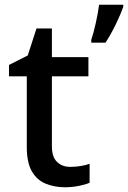

<svg xmlns="http://www.w3.org/2000/svg" viewBox="-20 -780 540 810"><path d="M277 -76Q298 -76 320 -79.5Q342 -83 358 -89V-9Q340 -1 311.5 4.5Q283 10 254 10Q210 10 173 -5Q136 -20 114.5 -57Q93 -94 93 -160V-458H18V-506L97 -546L134 -660H199V-539H353V-458H199V-162Q199 -118 220.5 -97Q242 -76 277 -76ZM500 -751Q490 -722 469 -678.5Q448 -635 425 -600H365V-612Q375 -641 384.5 -684.5Q394 -728 398 -760H500Z"/></svg>

Font: Noto Sans Sinhala UI Medium
Style: Regular
Weight: 500
Designer: Jelle Bosma - Monotype Design Team
Foundry: Monotype Imaging Inc.
Version: Version 2.006; ttfautohint (v1.8.4.7-5d5b)